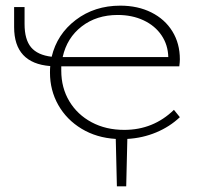

<svg xmlns="http://www.w3.org/2000/svg" viewBox="-20 -488 708 680"><path d="M617 -73Q581 -39 533 -19Q485 1 431 4L427 172H394L390 4Q322 0 269 -32Q216 -64 186.5 -116Q157 -168 157 -231Q157 -246 158 -254Q30 -264 30 -392V-463H67V-403Q67 -348 90 -320.5Q113 -293 163 -287Q182 -367 248.5 -417.5Q315 -468 406 -468Q468 -468 516 -444Q564 -420 590.5 -377Q617 -334 617 -278Q617 -268 615 -253H197V-238Q197 -177 225.5 -129.5Q254 -82 304.5 -55Q355 -28 420 -28Q523 -28 596 -99ZM202 -286H576Q575 -329 552 -363Q529 -397 488.5 -416Q448 -435 397 -435Q322 -435 269.5 -394.5Q217 -354 202 -286Z"/></svg>

Font: Ysabeau SC Light
Style: Regular
Weight: 300
Designer: Christian Thalmann (Catharsis Fonts)
Version: Version 0.003